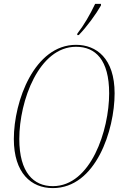

<svg xmlns="http://www.w3.org/2000/svg" viewBox="-20 -954 623 985"><path d="M377 -782 376 -774H384C426 -817 473 -882 498 -926V-934H468C442 -879 410 -824 377 -782ZM251 11C472 11 568 -287 568 -475C568 -655 474 -724 370 -724C157 -724 51 -436 51 -241C51 -66 140 11 251 11ZM251 1C153 1 79 -68 79 -241C79 -438 180 -714 370 -714C470 -714 540 -647 540 -475C540 -286 446 1 251 1Z"/></svg>

Font: Noto Serif Display Condensed Thin
Style: Italic
Weight: 100
Width: 3
Italic angle: -12°
Designer: Monotype Design Team
Foundry: Monotype Imaging Inc.
Version: Version 2.009